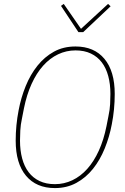

<svg xmlns="http://www.w3.org/2000/svg" viewBox="-20 -947 635 979"><path d="M260 12Q165 12 112.5 -51Q60 -114 60 -230Q60 -308 75 -385Q87 -449 111 -508Q135 -567 171 -612Q207 -657 255 -683.5Q303 -710 365 -710Q460 -710 512.5 -647Q565 -584 565 -468Q565 -389 550 -313Q538 -249 514 -190Q490 -131 454 -86Q418 -41 369.5 -14.5Q321 12 260 12ZM260 -8Q307 -8 349 -28Q391 -48 425 -86Q459 -124 484 -179Q509 -234 523 -304L533 -355Q540 -387 541.5 -416.5Q543 -446 543 -468Q543 -518 532 -559Q521 -600 499 -629Q477 -658 443.5 -674Q410 -690 365 -690Q318 -690 276 -670Q234 -650 200 -612Q166 -574 141 -519Q116 -464 102 -394L92 -343Q85 -311 83.5 -281.5Q82 -252 82 -230Q82 -180 93 -139Q104 -98 126 -69Q148 -40 181.5 -24Q215 -8 260 -8ZM380 -783 291 -917 305 -927 393 -800 531 -927 544 -915 404 -783Z"/></svg>

Font: IBM Plex Sans Cond Thin
Style: Italic
Weight: 100
Width: 3
Italic angle: -11°
Designer: Mike Abbink, Paul van der Laan, Pieter van Rosmalen
Foundry: Bold Monday
Version: Version 1.3